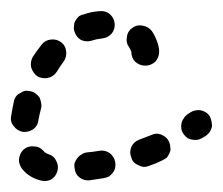

<svg xmlns="http://www.w3.org/2000/svg" viewBox="-28 -300 401 345"><path d="M75 8Q78 -2 73 -11Q69 -20 59 -23Q53 -25 50 -29Q43 -37 32 -37Q22 -38 14 -31Q7 -24 6 -13Q6 -3 13 5Q25 19 44 24Q54 27 63 23Q72 18 75 8ZM175 10Q178 6 179 1Q180 -4 179 -9Q177 -19 169 -25Q160 -31 150 -29Q139 -27 127 -26Q122 -25 118 -22Q114 -20 111 -16Q108 -12 106 -7Q105 -3 106 2Q107 13 115 19Q123 25 133 24Q146 22 159 20Q164 19 168 17Q172 14 175 10ZM277 -26Q279 -30 278 -35Q278 -40 276 -45Q272 -54 262 -58Q253 -62 243 -57Q233 -53 222 -49Q212 -45 208 -36Q204 -26 208 -17Q209 -12 213 -8Q216 -5 221 -3Q225 -1 230 0Q235 0 240 -2Q252 -6 264 -12Q268 -14 272 -17Q275 -21 277 -26ZM353 -73Q353 -77 352 -82Q351 -87 349 -91Q343 -100 332 -102Q322 -103 314 -98L308 -94Q304 -91 302 -87Q299 -83 298 -78Q297 -73 298 -68Q299 -63 302 -59Q308 -50 318 -49Q328 -47 337 -53L342 -56Q346 -59 349 -63Q352 -68 353 -73ZM13 -63Q23 -62 32 -68Q40 -74 41 -84Q43 -95 46 -106Q47 -110 46 -115Q45 -120 43 -125Q40 -129 36 -132Q32 -135 27 -136Q23 -137 18 -137Q13 -136 9 -133Q4 -131 1 -127Q-2 -123 -3 -118Q-6 -104 -8 -91Q-10 -81 -3 -73Q3 -65 13 -63ZM39 -163Q48 -158 58 -160Q68 -162 74 -171Q80 -181 86 -189Q92 -197 91 -207Q90 -218 82 -224Q74 -230 64 -229Q53 -228 47 -220Q39 -210 31 -198Q26 -189 28 -179Q31 -169 39 -163ZM228 -254Q218 -256 210 -250Q201 -244 200 -233Q198 -223 204 -215Q206 -212 207 -209Q208 -208 208 -207Q208 -207 208 -207Q208 -196 215 -189Q223 -182 233 -182Q243 -182 251 -189Q258 -197 258 -207Q258 -216 254 -226Q251 -235 245 -244Q239 -252 228 -254ZM107 -262Q105 -258 105 -253Q104 -248 106 -243Q109 -233 118 -228Q127 -224 137 -227Q146 -230 156 -231Q166 -232 173 -240Q179 -248 178 -258Q177 -268 169 -275Q161 -281 151 -280Q136 -279 122 -274Q117 -273 113 -270Q110 -267 107 -262Z"/></svg>

Font: FRB American Cursive Guidelines Dashed Black
Style: Bold Italic
Weight: 900
Italic angle: -25°
Version: Version 2.0;Modular Font Editor K font №1